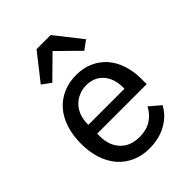

<svg xmlns="http://www.w3.org/2000/svg" viewBox="-224 -880 1001 1001"><g transform="rotate(-45 276.0 -379.5)"><path d="M280 12Q226 12 182.5 -7.5Q139 -27 108.5 -62Q78 -97 61.5 -147Q45 -197 45 -259Q45 -320 61.5 -370.5Q78 -421 108.5 -456Q139 -491 182.5 -510.5Q226 -530 280 -530Q334 -530 376.5 -510.5Q419 -491 448 -457Q477 -423 492 -376Q507 -329 507 -275V-236H142V-215Q142 -150 180 -108.5Q218 -67 288 -67Q337 -67 372 -89Q407 -111 428 -151L488 -100Q461 -49 407 -18.5Q353 12 280 12ZM280 -455Q250 -455 224.5 -444Q199 -433 180.5 -413.5Q162 -394 152 -367Q142 -340 142 -308V-301H408V-311Q408 -376 373.5 -415.5Q339 -455 280 -455ZM334 -771 449 -625 400 -589 282 -705 164 -589 115 -625 230 -771Z"/></g></svg>

Font: IBM Plex Sans Text
Style: Regular
Weight: 450
Designer: Mike Abbink, Paul van der Laan, Pieter van Rosmalen
Foundry: Bold Monday
Version: Version 3.005